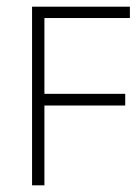

<svg xmlns="http://www.w3.org/2000/svg" viewBox="-20 -555 417 575"><path d="M113 0H76V-535H369V-501H113V-274H355V-239H113Z"/></svg>

Font: Azad Pori Unicode
Style: Regular
Weight: 400
Designer: Abul Kalam Azad
Foundry: Lipighor Font Foundry
Version: Version 1.026;December 22, 2019;FontCreator 12.0.0.2547 64-b